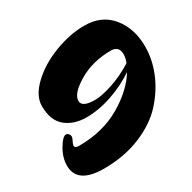

<svg xmlns="http://www.w3.org/2000/svg" viewBox="-176 -927 1169 1167"><g transform="rotate(-30 408.5 -343.5)"><path d="M166 -133Q334 -133 459 -205.5Q584 -278 644 -376Q570 -325 476 -292.5Q382 -260 294 -260Q206 -260 149 -307Q92 -354 92 -455Q92 -527 166 -597Q240 -667 349 -708.5Q458 -750 559 -750Q681 -750 749 -666Q817 -582 817 -456Q817 -366 780.5 -276.5Q744 -187 674.5 -110Q605 -33 489.5 15Q374 63 231 63Q43 63 43 -65Q43 -121 76 -177Q109 -233 132 -233Q143 -232 150 -223.5Q157 -215 157 -205Q157 -195 147.5 -177Q138 -159 138 -151Q138 -133 166 -133ZM300 -371Q300 -326 392 -326Q439 -326 515 -351Q591 -376 668 -424Q680 -454 680 -480Q680 -538 623 -538Q496 -538 398 -480.5Q300 -423 300 -371Z"/></g></svg>

Font: Mrs Sheppards
Style: Regular
Weight: 400
Version: Version 1.000